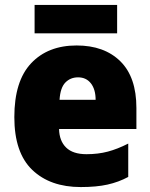

<svg xmlns="http://www.w3.org/2000/svg" viewBox="-20 -747 608 777"><path d="M290 -563Q402 -563 467 -499Q532 -435 532 -310V-225H219Q220 -177 247.5 -150Q275 -123 330 -123Q377 -123 416.5 -133.5Q456 -144 499 -166V-31Q460 -10 415 0Q370 10 307 10Q183 10 110.5 -59.5Q38 -129 38 -273Q38 -419 106 -491Q174 -563 290 -563ZM296 -434Q265 -434 244.5 -413Q224 -392 221 -343H367Q367 -385 348 -409.5Q329 -434 296 -434ZM454 -727V-612H120V-727Z"/></svg>

Font: Noto Sans Lao UI SemCond Blk
Style: Regular
Weight: 900
Width: 4
Designer: Monotype Design Team
Foundry: Monotype Imaging Inc.
Version: Version 2.000; ttfautohint (v1.8.4.7-5d5b)